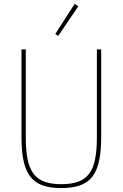

<svg xmlns="http://www.w3.org/2000/svg" viewBox="-20 -951 628 983"><path d="M112 -698V-248Q112 -182 121 -136.5Q130 -91 151 -62.5Q172 -34 207 -21Q242 -8 294 -8Q346 -8 381 -21Q416 -34 437 -62.5Q458 -91 467 -136.5Q476 -182 476 -248V-698H498V-250Q498 -178 487.5 -128Q477 -78 453 -47Q429 -16 390 -2Q351 12 294 12Q237 12 198 -2Q159 -16 135 -47Q111 -78 100.5 -128Q90 -178 90 -250V-698ZM278 -767 263 -777 362 -931 381 -919Z"/></svg>

Font: IBM Plex Sans Cond Thin
Style: Regular
Weight: 100
Width: 3
Designer: Mike Abbink, Paul van der Laan, Pieter van Rosmalen
Foundry: Bold Monday
Version: Version 1.3